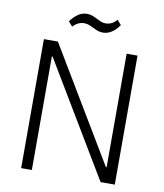

<svg xmlns="http://www.w3.org/2000/svg" viewBox="-94 -949 876 1026"><g transform="rotate(10 344.5 -436.5)"><path d="M599 -700V0H522L153 -616H149V0H91V-700H167L536 -84H540V-700ZM206 -817Q226 -844 248 -858.5Q270 -873 293 -873Q315 -873 332.5 -865Q350 -857 367 -848.5Q384 -840 401 -840Q417 -840 432 -847Q447 -854 461 -870L483 -845Q464 -817 441.5 -803Q419 -789 396 -789Q375 -789 357 -797.5Q339 -806 322.5 -813.5Q306 -821 288 -821Q272 -821 257 -814Q242 -807 228 -792Z"/></g></svg>

Font: Pathway Extreme 8pt Thin 12pt Thin
Style: Regular
Weight: 250
Version: Version 1.001;gftools[0.9.26]